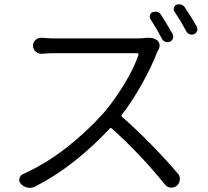

<svg xmlns="http://www.w3.org/2000/svg" viewBox="-20 -858 975 901"><path d="M790 -698.2Q794.9 -688.5 791.5 -677.7Q788.1 -667 777.8 -662.6Q767.6 -658.2 756.8 -661.6Q746.1 -665 740.2 -675.8Q716.8 -720.7 686.5 -767.6Q680.7 -776.4 683.6 -786.6Q686.5 -796.9 696.3 -800.8Q707 -804.7 718.3 -801.8Q729.5 -798.8 735.4 -789.1Q766.6 -740.2 790 -698.2ZM667 -680.7Q672.9 -680.7 678.7 -680.7Q701.2 -680.7 717.8 -668.9Q726.6 -661.1 728.5 -649.4Q730.5 -637.7 724.6 -627Q719.7 -617.2 716.8 -611.3Q690.4 -543 645.5 -462.9Q600.6 -382.8 551.8 -319.3Q546.9 -314.5 552.7 -309.6Q683.6 -195.3 814.5 -43.9Q824.2 -33.2 824.2 -18.6Q824.2 1 809.6 13.7Q798.8 22.5 785.2 22.5Q783.2 22.5 780.3 22.5Q763.7 20.5 753.9 7.8Q638.7 -134.8 504.9 -254.9Q500 -259.8 495.1 -254.9Q417 -170.9 328.6 -101.1Q240.2 -31.2 144.5 17.6Q132.8 23.4 120.1 23.4Q114.3 23.4 109.4 22.5Q90.8 18.6 78.1 4.9Q70.3 -2.9 70.3 -13.7Q70.3 -16.6 71.3 -20.5Q74.2 -35.2 87.9 -41Q192.4 -87.9 288.6 -162.6Q384.8 -237.3 462.9 -324.2Q513.7 -381.8 561.5 -460.4Q609.4 -539.1 629.9 -600.6Q630.9 -603.5 628.9 -606Q627 -608.4 624 -608.4H232.4Q210 -608.4 174.8 -605.5Q159.2 -605.5 147 -616.2Q134.8 -627 134.8 -643.6Q134.8 -660.2 147 -670.9Q159.2 -681.6 174.8 -680.7Q212.9 -677.7 232.4 -677.7H625Q648.4 -677.7 667 -680.7ZM798.8 -803.7Q794.9 -809.6 794.9 -815.4Q794.9 -818.4 795.9 -821.3Q798.8 -831.1 807.6 -835.9Q814.5 -837.9 820.3 -837.9Q825.2 -837.9 829.1 -836.9Q839.8 -834 846.7 -824.2Q878.9 -776.4 903.3 -733.4Q906.2 -727.5 906.2 -721.7Q906.2 -717.8 905.3 -713.9Q901.4 -703.1 891.6 -698.2Q885.7 -695.3 879.9 -695.3Q875 -695.3 870.1 -697.3Q859.4 -701.2 854.5 -710.9Q827.1 -761.7 798.8 -803.7Z"/></svg>

Font: Gen Jyuu Gothic P Normal
Style: Regular
Weight: 300
Designer: [Source Han Sans]
Ryoko NISHIZUKA  (kana & ideographs); Paul D. Hunt (Latin, Greek & Cyrillic); Wenlong ZHANG  (bopomofo
Version: Version 1.002.20150607